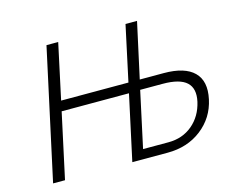

<svg xmlns="http://www.w3.org/2000/svg" viewBox="-93 -796 1149 934"><g transform="rotate(-15 481.0 -329.0)"><path d="M725 -379Q830 -379 876.5 -333Q923 -287 904 -199Q885 -110 814 -55Q743 0 643 0H465L536 -328H197L126 0H66L209 -658H268L208 -379H547L607 -658H665L604 -379ZM847 -202Q861 -266 826.5 -298Q792 -330 706 -330H593L532 -48H660Q731 -48 781 -90Q831 -132 847 -202Z"/></g></svg>

Font: EauTestInfant Semilight
Style: Italic
Weight: 300
Italic angle: -12°
Designer: Christian Thalmann (Catharsis Fonts)
Version: Version 0.001;PS 000.001;hotconv 1.0.88;makeotf.lib2.5.64775